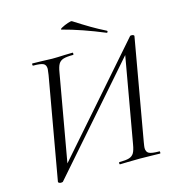

<svg xmlns="http://www.w3.org/2000/svg" viewBox="-116 -885 923 999"><g transform="rotate(-15 345.5 -386.0)"><path d="M75 5 172 -545Q176 -571 176 -577Q176 -599 161.5 -606Q147 -613 107 -613Q104 -613 104 -619Q104 -625 106 -625L153 -624Q191 -622 213 -622Q239 -622 279 -624L323 -625Q325 -625 325 -619Q325 -613 323 -613Q287 -613 269.5 -607.5Q252 -602 243.5 -587.5Q235 -573 230 -542L143 -49L128 -53L634 -631Q636 -633 639.5 -633Q643 -633 644 -633Q649 -633 653 -630.5Q657 -628 656 -625L560 -79Q556 -55 556 -49Q556 -27 571 -19.5Q586 -12 627 -12Q629 -12 629 -6Q629 0 627 0Q597 0 580 -1L519 -2L453 -1Q437 0 411 0Q408 0 408 -6Q408 -12 411 -12Q446 -12 463.5 -17.5Q481 -23 489.5 -37.5Q498 -52 503 -82L589 -570L605 -566L100 11Q97 13 89 13Q84 13 79.5 10.5Q75 8 75 5ZM298 -756Q291 -758 305.5 -766Q320 -774 339 -780.5Q358 -787 362 -784Q412 -752 447.5 -731Q483 -710 525 -689Q527 -688 527 -685Q527 -682 525 -680Q523 -678 521 -679Q401 -729 298 -756Z"/></g></svg>

Font: Cormorant Infant
Style: Italic
Weight: 400
Italic angle: -10°
Designer: Christian Thalmann (Catharsis Fonts)
Foundry: Catharsis Fonts
Version: Version 4.000